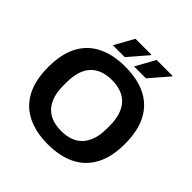

<svg xmlns="http://www.w3.org/2000/svg" viewBox="-225 -1051 1242 1242"><g transform="rotate(45 396.5 -430.0)"><path d="M396 12Q287 12 208 -27Q129 -66 87 -145Q45 -224 45 -343Q45 -464 87 -542.5Q129 -621 208 -659.5Q287 -698 396 -698Q507 -698 585.5 -659.5Q664 -621 706 -542.5Q748 -464 748 -343Q748 -224 706 -145Q664 -66 585.5 -27Q507 12 396 12ZM396 -110Q445 -110 482 -124Q519 -138 544 -166Q569 -194 582 -234.5Q595 -275 595 -327V-358Q595 -411 582 -452Q569 -493 544 -520.5Q519 -548 482 -562Q445 -576 396 -576Q348 -576 311 -562Q274 -548 249 -520.5Q224 -493 211.5 -452Q199 -411 199 -358V-327Q199 -275 211.5 -234.5Q224 -194 249 -166Q274 -138 311 -124Q348 -110 396 -110ZM435 -739 509 -872H654L655 -868L544 -739ZM241 -739 315 -872H459L461 -868L350 -739Z"/></g></svg>

Font: Archivo SemiBold
Style: Bold
Weight: 700
Version: Version 2.001